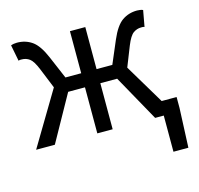

<svg xmlns="http://www.w3.org/2000/svg" viewBox="-99 -604 916 882"><g transform="rotate(-15 359.0 -163.0)"><path d="M620 172V0H579L457 -219H377V0H304V-219H224L102 0H13L166 -256L127 -352Q110 -394 93.5 -406Q77 -418 57 -418Q52 -418 49 -418Q46 -418 41 -416L26 -493Q39 -498 55 -498Q95 -498 126 -476.5Q157 -455 183 -394L229 -286H304V-486H377V-286H452L498 -394Q524 -455 555 -476.5Q586 -498 626 -498Q642 -498 654 -493L640 -416Q635 -418 632 -418Q629 -418 624 -418Q604 -418 587 -406Q570 -394 553 -352L515 -256L628 -67H699V-15L691 172Z"/></g></svg>

Font: CV Source Sans
Style: Regular
Weight: 400
Designer: Paul D. Hunt
Foundry: Adobe Systems Incorporated
Version: Version 3.001